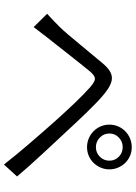

<svg xmlns="http://www.w3.org/2000/svg" viewBox="126 -856 703 996"><g transform="rotate(90 478.0 -358.5)"><path d="M673 -574Q673 -545 694 -524.5Q715 -504 744 -504Q773 -504 793.5 -524.5Q814 -545 814 -574Q814 -603 793.5 -623Q773 -643 744 -643Q715 -643 694 -623Q673 -603 673 -574ZM627 -574Q627 -598 636 -619Q645 -640 661 -656Q677 -672 698.5 -681Q720 -690 744 -690Q768 -690 789 -681Q810 -672 825.5 -656Q841 -640 850 -619Q859 -598 859 -574Q859 -550 850 -529Q841 -508 825.5 -492Q810 -476 789 -467Q768 -458 744 -458Q720 -458 698.5 -467Q677 -476 661 -492Q645 -508 636 -529Q627 -550 627 -574ZM52 -251Q70 -267 85 -281.5Q100 -296 119 -315Q136 -332 159 -359Q182 -386 207.5 -417Q233 -448 259.5 -479.5Q286 -511 308 -538Q328 -562 347 -574.5Q366 -587 386 -587Q419 -587 467 -548Q489 -530 514 -506Q539 -482 564.5 -455.5Q590 -429 615.5 -402Q641 -375 664 -350Q688 -324 717.5 -292.5Q747 -261 778 -227.5Q809 -194 839.5 -160Q870 -126 896 -95L834 -27Q809 -59 781 -93Q753 -127 724.5 -160Q696 -193 669 -224Q642 -255 619 -281Q594 -309 567.5 -338Q541 -367 516 -393Q491 -419 469 -440.5Q447 -462 432 -475Q404 -499 389 -499Q371 -499 346 -467Q329 -446 306.5 -418Q284 -390 260.5 -360Q237 -330 215 -302Q193 -274 177 -254Q162 -235 147 -215Q132 -195 121 -181Z"/></g></svg>

Font: Kinto Sans
Style: Regular
Weight: 400
Designer: Authors: Ryoko NISHIZUKA  (kana & ideographs); Paul D. Hunt (Latin, Greek & Cyrillic); Wenlong ZHANG  (bopomofo); Sandol
Foundry: Adobe Systems Incorporated, ookami Inc.
Version: Version 0.001